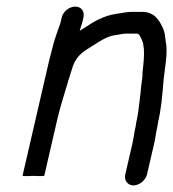

<svg xmlns="http://www.w3.org/2000/svg" viewBox="-20 -527 526 583"><path d="M167.4 -474 164.9 -463C163.7 -457.7 162.2 -452.7 160.4 -448L155.2 -434C149.4 -417.8 143.1 -398.9 137.8 -376C133.9 -362 130.3 -348 127.1 -334L48.6 6C48.2 8 59.1 8.3 81.4 7C103.1 8.3 114.2 8 114.6 6L153.6 -163C162.4 -201.2 175.8 -243.3 185.7 -276C188 -286.1 191.9 -294.2 194 -303C196.6 -311.7 199.1 -319.3 201.3 -326C213.4 -360.2 236.3 -372.5 262.8 -389C283.1 -401.7 303.4 -416.1 328 -420C339.7 -421 350.9 -425 364.1 -425H396.1C396.8 -425 398 -424.3 399.7 -423C401.7 -423 402.6 -422.7 402.4 -422C404.8 -418 407.6 -412.7 410.7 -406C415.8 -395.6 415 -389.2 417 -377C418.2 -355.7 415.5 -330 412.6 -306C413.6 -289.3 407.2 -264.2 407 -247L404.9 -229C402 -204.7 399.4 -179.1 393.3 -153C392.6 -147 391.6 -141 390.2 -135C387.4 -123.1 385.8 -107.5 383.2 -96L360.3 3C356.3 20.4 367.6 36 385.2 36C402.7 36 422.3 20.4 426.3 3L449.2 -96C451.8 -107.6 453.5 -123.2 456.2 -135C457.9 -142.3 459.1 -149.3 460 -156C469.8 -198.2 472.7 -236.5 475.8 -274C479.2 -316 490.9 -366.1 483.3 -400C480.7 -418.6 482 -426.2 473.5 -444C463.1 -466.4 448.1 -491 411.4 -491H379.4C364.6 -491 347.4 -486.6 333 -485C295.1 -479.4 264.4 -461.5 236 -442C230.8 -439.3 226.1 -436.3 222 -433C224.2 -442.6 228.2 -451.5 230.9 -463L233.4 -474C237.7 -492.3 226.7 -507 208.6 -507C190.5 -507 171.7 -492.3 167.4 -474Z"/></svg>

Font: HoneyBee
Style: RegIt
Weight: 400
Foundry: Cannot Into Space Fonts
Version: Version 0.89